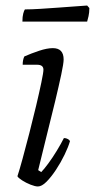

<svg xmlns="http://www.w3.org/2000/svg" viewBox="-20 -674 343 694"><path d="M117 0Q107 0 90.5 -6.5Q74 -13 60 -22Q46 -31 43 -37Q50 -58 61.5 -100Q73 -142 86 -192.5Q99 -243 110.5 -291.5Q122 -340 129.5 -376Q137 -412 137 -422Q137 -440 114 -440H62Q62 -458 68 -470Q93 -481 121.5 -490.5Q150 -500 171 -500Q210 -500 210 -459Q210 -445 201.5 -405Q193 -365 179.5 -308.5Q166 -252 149.5 -187Q133 -122 118 -59L129 -52Q139 -62 154.5 -83Q170 -104 185.5 -129.5Q201 -155 211 -175Q219 -175 225 -171.5Q231 -168 233 -164Q227 -143 213.5 -115Q200 -87 182.5 -60.5Q165 -34 148 -17Q131 0 117 0ZM61 -596Q61 -614 64 -625Q67 -636 70 -640Q93 -640 125.5 -642Q158 -644 191.5 -646.5Q225 -649 253 -651Q281 -653 295 -654L303 -645Q303 -629 300 -615.5Q297 -602 295 -596Z"/></svg>

Font: Texturina Thin
Style: Italic
Weight: 100
Italic angle: -11°
Designer: Guillermo Torres Carreño
Foundry: Omnibus-Type
Version: Version 1.002; ttfautohint (v1.8.3)